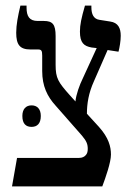

<svg xmlns="http://www.w3.org/2000/svg" viewBox="-20 -667 475 687"><path d="M23 0H346C358 -32 377 -86 377 -114C377 -142 369 -174 334 -213L291 -260C291 -296 297 -334 316 -376L365 -488L404 -482C408 -497 412 -521 412 -539C412 -566 403 -586 374 -590L336 -596C315 -599 307 -616 307 -641V-647H284C271 -602 266 -578 266 -554C266 -514 280 -502 308 -497L326 -495L276 -386C265 -364 252 -328 250 -304L231 -325C188 -373 179 -387 179 -435V-538C179 -580 168 -592 137 -592H115C85 -592 75 -609 75 -640V-647H53C44 -609 38 -578 38 -550C38 -507 51 -490 89 -490H116C128 -490 131 -486 131 -468V-413C131 -359 149 -322 179 -289L273 -182C290 -162 294 -151 294 -134C294 -125 292 -117 287 -112C282 -106 274 -102 263 -102H41ZM60 -252C60 -224 73 -213 93 -213C113 -213 126 -225 126 -252C126 -277 113 -290 93 -290C73 -290 60 -277 60 -252Z"/></svg>

Font: Noto Serif Hebrew Condensed Medium
Style: Regular
Weight: 500
Width: 3
Designer: Monotype Design Team
Foundry: Monotype Imaging Inc.
Version: Version 2.004